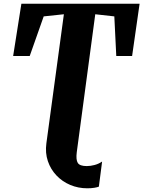

<svg xmlns="http://www.w3.org/2000/svg" viewBox="-20 -763 774 1037"><path d="M451.5 254Q402.5 254 359.2 235.8Q316 217.5 284.8 184.5Q253.5 151.5 238.5 107.2Q223.5 63 230.5 11L325 -686L216 -674.5L140.5 -460.5H51L95.5 -743H734L693.5 -460.5H608L597.5 -674.5L494.5 -686L394.5 60Q389.5 100 400.2 117Q411 134 448.5 134Q468.5 134 490.5 128.2Q512.5 122.5 531.5 109.5L514 245Q506 248.5 489.5 251.2Q473 254 451.5 254Z"/></svg>

Font: Merriweather 24pt Black
Style: Italic
Weight: 900
Italic angle: -7.8°
Designer: Eben Sorkin
Foundry: Eben Sorkin
Version: Version 2.101